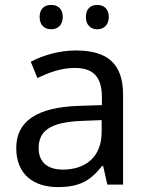

<svg xmlns="http://www.w3.org/2000/svg" viewBox="-20 -750 601 780"><path d="M141 -681C141 -647 162 -631 188 -631C213 -631 235 -647 235 -681C235 -716 213 -730 188 -730C162 -730 141 -716 141 -681ZM329 -681C329 -647 350 -631 375 -631C400 -631 422 -647 422 -681C422 -716 400 -730 375 -730C350 -730 329 -716 329 -681ZM288 -545C218 -545 152 -524 105 -499L132 -433C176 -454 227 -474 283 -474C353 -474 394 -444 394 -355V-323L303 -320C128 -315 46 -256 46 -149C46 -40 118 10 215 10C305 10 348 -17 395 -76H399L416 0H480V-365C480 -490 418 -545 288 -545ZM314 -259 393 -262V-214C393 -110 325 -61 235 -61C177 -61 137 -88 137 -148C137 -216 180 -254 314 -259Z"/></svg>

Font: Noto Sans Sinhala UI
Style: Regular
Weight: 400
Designer: Jelle Bosma - Monotype Design Team
Foundry: Monotype Imaging Inc.
Version: Version 2.006